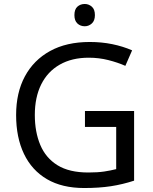

<svg xmlns="http://www.w3.org/2000/svg" viewBox="-20 -935 768 965"><path d="M407 -377H654V-27Q596 -8 537 1Q478 10 403 10Q292 10 216 -34.5Q140 -79 100.5 -161.5Q61 -244 61 -357Q61 -469 105 -551Q149 -633 231.5 -678.5Q314 -724 431 -724Q491 -724 544.5 -713Q598 -702 644 -682L610 -604Q572 -621 524.5 -633Q477 -645 426 -645Q341 -645 280 -610Q219 -575 187 -510.5Q155 -446 155 -357Q155 -272 182.5 -206.5Q210 -141 269 -104.5Q328 -68 424 -68Q471 -68 504 -73Q537 -78 564 -85V-297H407ZM406 -915Q426 -915 441.5 -901.5Q457 -888 457 -859Q457 -831 441.5 -817Q426 -803 406 -803Q384 -803 369 -817Q354 -831 354 -859Q354 -888 369 -901.5Q384 -915 406 -915Z"/></svg>

Font: Noto Sans Javanese
Style: Regular
Weight: 400
Designer: Monotype Design Team
Foundry: Monotype Imaging Inc.
Version: Version 2.004